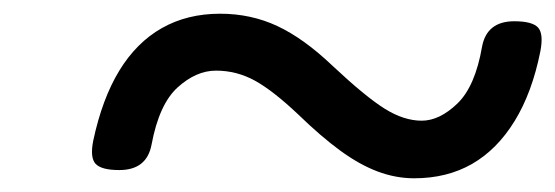

<svg xmlns="http://www.w3.org/2000/svg" viewBox="-20 -576 810 280"><path d="M584 -316Q557 -316 530.5 -326Q504 -336 476 -356.5Q448 -377 415 -409Q378 -444 351.5 -458.5Q325 -473 295 -473Q266 -473 239 -448.5Q212 -424 201 -365Q194 -328 154 -328Q128 -328 119.5 -337Q111 -346 116 -371Q129 -432 154 -473Q179 -514 216 -535Q253 -556 301 -556Q346 -556 384.5 -538Q423 -520 465 -480Q513 -435 541 -417.5Q569 -400 595 -400Q621 -400 647 -425Q673 -450 683 -508Q690 -545 730 -545Q756 -545 764.5 -536Q773 -527 768 -501Q756 -441 730.5 -399.5Q705 -358 668.5 -337Q632 -316 584 -316Z"/></svg>

Font: Playwrite IN
Style: Regular
Weight: 400
Designer: Veronika Burian, José Scaglione
Foundry: TypeTogether
Version: Version 1.002